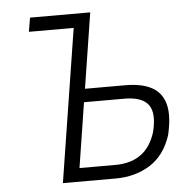

<svg xmlns="http://www.w3.org/2000/svg" viewBox="-51 -756 811 807"><g transform="rotate(-5 354.5 -352.5)"><path d="M182 0 284 -646H95L105 -705H359L309 -387H479Q549 -387 591 -364Q633 -341 646 -292Q659 -243 640 -162Q613 -79 550.5 -39.5Q488 0 404 0ZM257 -57H409Q473 -57 515.5 -87Q558 -117 578 -180Q598 -259 571.5 -295Q545 -331 470 -331H300Z"/></g></svg>

Font: Nunito Sans 7pt Condensed Light
Style: Italic
Weight: 300
Width: 3
Italic angle: -9°
Designer: Vernon Adams
Foundry: Vernon Adams
Version: Version 3.101;gftools[0.9.27]